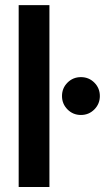

<svg xmlns="http://www.w3.org/2000/svg" viewBox="-20 -748 428 768"><path d="M177.7 -727.5V0H54.7V-727.5ZM303.7 -288.1Q272 -288.1 250 -310.3Q228 -332.5 228 -363.8Q228 -395.5 250 -417.5Q272 -439.5 303.7 -439.5Q335.4 -439.5 357.4 -417.5Q379.4 -395.5 379.4 -363.8Q379.4 -332.5 357.4 -310.3Q335.4 -288.1 303.7 -288.1Z"/></svg>

Font: Inter Display SemiBold
Style: Regular
Weight: 600
Designer: Rasmus Andersson
Foundry: rsms
Version: Version 4.001;git-9221beed3